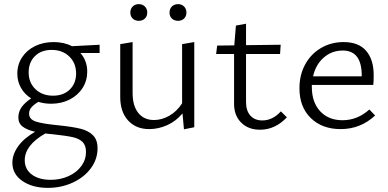

<svg xmlns="http://www.w3.org/2000/svg" viewBox="-20 -622 1882 931"><path d="M463 -365H370Q403 -327 403 -275Q403 -231 380.5 -195.5Q358 -160 318 -139.5Q278 -119 228 -119Q195 -119 166 -128Q144 -115 132.5 -101.5Q121 -88 121 -71Q121 -44 152.5 -33Q184 -22 267 -14Q334 -7 371.5 2.5Q409 12 431 34Q453 56 453 97Q453 150 420.5 194Q388 238 332.5 263.5Q277 289 212 289Q137 289 88.5 255.5Q40 222 40 167Q40 127 67.5 88Q95 49 150 17Q111 8 90 -8Q69 -24 69 -52Q69 -80 84.5 -102Q100 -124 131 -145Q100 -164 82 -195.5Q64 -227 64 -265Q64 -309 87 -344Q110 -379 150 -398.5Q190 -418 240 -418Q291 -418 329 -398L463 -405ZM349 -266Q349 -316 316 -348Q283 -380 230 -380Q180 -380 149.5 -350Q119 -320 119 -271Q119 -221 152 -189.5Q185 -158 237 -158Q288 -158 318.5 -188Q349 -218 349 -266ZM236 29Q210 27 200 25Q100 82 100 155Q100 199 134.5 224.5Q169 250 226 250Q273 250 312.5 232Q352 214 374.5 183Q397 152 397 115Q397 83 380.5 66.5Q364 50 332.5 43Q301 36 236 29Z M612 -561Q612 -579 623.5 -590.5Q635 -602 653 -602Q671 -602 682.5 -590.5Q694 -579 694 -561Q694 -543 682.5 -532Q671 -521 653 -521Q635 -521 623.5 -532Q612 -543 612 -561ZM802 -561Q802 -579 813.5 -590.5Q825 -602 844 -602Q861 -602 872.5 -590.5Q884 -579 884 -561Q884 -543 872.5 -532Q861 -521 844 -521Q825 -521 813.5 -532Q802 -543 802 -561ZM922 -418V-5L872 5L865 -72Q833 -34 790.5 -15Q748 4 703 4Q640 4 601.5 -37.5Q563 -79 563 -152V-408L623 -418V-171Q623 -109 650.5 -74.5Q678 -40 727 -40Q764 -40 800.5 -60.5Q837 -81 863 -121V-408Z M1371 -53Q1314 7 1241 7Q1184 7 1149.5 -27.5Q1115 -62 1115 -118V-360H1028L1033 -401L1116 -402L1124 -498L1173 -507V-403L1341 -405L1338 -360H1173V-128Q1173 -85 1194 -61.5Q1215 -38 1252 -38Q1302 -38 1342 -82Z M1799 -62Q1728 4 1632 4Q1542 4 1487 -49.5Q1432 -103 1432 -194Q1432 -259 1460 -310Q1488 -361 1537 -389.5Q1586 -418 1646 -418Q1719 -418 1755.5 -375.5Q1792 -333 1792 -258Q1792 -225 1790 -210H1492V-201Q1492 -126 1532.5 -82.5Q1573 -39 1641 -39Q1713 -39 1771 -91ZM1498 -252H1734V-256Q1734 -377 1642 -377Q1589 -377 1550 -343Q1511 -309 1498 -252Z"/></svg>

Font: Isabella Sans
Style: Regular
Weight: 400
Designer: Original fonts by Christian Thalmann (Catharsis Fonts), Modifications by Cristiano Sobral
Version: Version 0.002;July 12, 2020;FontCreator 13.0.0.2655 64-bit; 